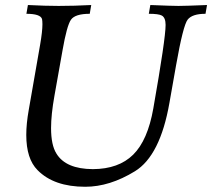

<svg xmlns="http://www.w3.org/2000/svg" viewBox="-20 -713 828 749"><path d="M312.5 15.6Q190.4 15.6 126.5 -49.3Q82.5 -93.3 82.5 -186.5Q82.5 -230.5 92.3 -285.2L136.7 -539.6Q145.5 -590.8 145.5 -618.2Q145.5 -630.9 144 -638.7Q137.7 -659.2 83 -659.2L88.9 -693.4Q157.2 -689.9 209 -689.9Q270 -689.9 335.9 -693.4L330.1 -659.2Q272.5 -659.2 256.6 -635.7Q240.7 -612.3 224.1 -517.6L192.4 -339.4Q179.2 -265.6 179.2 -213.4Q179.2 -147 200.2 -113.8Q236.8 -53.7 342.3 -53.2Q442.9 -53.7 499.5 -109.6Q556.2 -165.5 578.1 -290Q626 -562.5 626 -615.7Q626 -644 611.3 -652.3Q599.1 -659.2 560.5 -659.2L566.4 -693.4Q650.4 -689.9 676.3 -689.9Q702.6 -689.9 787.6 -693.4L781.7 -659.2Q729.5 -659.2 711.9 -636.2Q694.3 -613.3 667 -459L641.1 -312.5Q605 -105.5 506.3 -44.9Q407.7 15.6 312.5 15.6Z"/></svg>

Font: Kelvinch
Style: Italic
Weight: 400
Italic angle: -10°
Designer: Paul James Miller
Foundry: High-Logic / Made with FontCreator
Version: Version 3.40;July 22, 2017;FontCreator 11.0.0.2388 64-bit